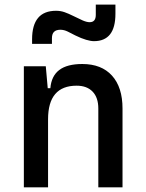

<svg xmlns="http://www.w3.org/2000/svg" viewBox="-20 -801 626 821"><path d="M400.4 0V-336.9Q400.4 -383.8 376 -409.2Q351.6 -434.6 307.6 -434.6Q185.5 -434.6 185.5 -291L155.3 -423.8H195.3Q199.7 -476.1 233.4 -501.7Q267.1 -527.3 332 -527.3Q414.1 -527.3 459 -477.5Q503.9 -427.7 503.9 -336.9V0ZM82 0V-517.6H175.8L185.5 -408.2V0ZM117.2 -613.3V-632.8Q117.2 -754.9 219.7 -754.9Q239.3 -754.9 256.3 -748.8Q273.4 -742.7 292 -733.4Q316.4 -721.2 333.7 -713.6Q351.1 -706.1 363.3 -706.1Q389.6 -706.1 389.6 -737.3V-781.2H473.6V-742.2Q473.6 -683.6 450.7 -654.3Q427.7 -625 381.8 -625Q368.2 -625 348.1 -630.9Q328.1 -636.7 302.2 -649.4Q286.1 -657.7 270 -665.8Q253.9 -673.8 238.3 -673.8Q220.2 -673.8 211.2 -665Q202.1 -656.2 202.1 -637.7V-613.3Z"/></svg>

Font: Cascadia Code PL
Style: Regular
Weight: 400
Monospace: yes
Designer: Aaron Bell
Foundry: Saja Typeworks
Version: Version 2102.003